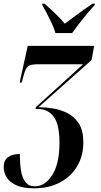

<svg xmlns="http://www.w3.org/2000/svg" viewBox="-47 -786 551 1046"><path d="M139 240Q79 240 42.5 223.5Q6 207 -10.5 180.5Q-27 154 -27 125Q-27 87 -3 70Q21 53 61 53Q61 101 67 141Q73 181 91 205Q109 229 143 229Q199 229 238 167Q277 105 277 -8Q277 -109 245.5 -150.5Q214 -192 162 -192H148V-202L406 -436H162Q120 -436 106 -425Q92 -414 83 -379L71 -336H60L104 -536H466L452 -459L163 -202Q198 -202 240 -195.5Q282 -189 320 -170Q358 -151 382.5 -113Q407 -75 407 -11Q407 63 373.5 119.5Q340 176 279.5 208Q219 240 139 240ZM255 -606Q248 -631 234.5 -660Q221 -689 207 -715.5Q193 -742 183 -759L184 -766H196Q235 -731 261 -705.5Q287 -680 306 -657Q333 -677 370 -704.5Q407 -732 457 -766H470L469 -759Q431 -717 401.5 -679.5Q372 -642 346 -606Z"/></svg>

Font: Noto Serif Display ExtraCondensed
Style: Bold Italic
Weight: 700
Width: 2
Italic angle: -12°
Designer: Monotype Design Team
Foundry: Monotype Imaging Inc.
Version: Version 2.009